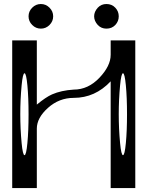

<svg xmlns="http://www.w3.org/2000/svg" viewBox="-20 -955 790 975"><path d="M565.4 -828.1Q547.9 -809.6 520.5 -809.6Q494.1 -809.6 476.6 -828.1Q458 -848.6 458 -872.1Q458 -895.5 476.6 -916Q494.1 -934.6 520.5 -934.6Q547.9 -934.6 565.4 -916Q583 -897.5 583 -872.1Q583 -846.7 565.4 -828.1ZM231.4 -916Q250 -897.5 250 -872.1Q250 -846.7 231.4 -828.1Q212.9 -809.6 187.5 -809.6Q162.1 -809.6 143.6 -828.1Q125 -846.7 125 -872.1Q125 -897.5 143.6 -916Q162.1 -934.6 187.5 -934.6Q212.9 -934.6 231.4 -916ZM589.8 -521.5Q583 -449.2 583 -375Q583 -300.8 589.8 -228.5Q595.7 -167 604.5 -167Q613.3 -167 619.1 -228.5Q625 -290 625 -375Q625 -460 619.1 -521.5Q613.3 -583 604.5 -583Q595.7 -583 589.8 -521.5ZM89.8 -521.5Q83 -449.2 83 -375Q83 -300.8 89.8 -228.5Q95.7 -167 104.5 -167Q113.3 -167 119.1 -228.5Q125 -290 125 -375Q125 -460 119.1 -521.5Q113.3 -583 104.5 -583Q95.7 -583 89.8 -521.5ZM354.5 -458Q280.3 -458 223.6 -407.2Q167 -356.4 167 -301.8V0H42V-750H167V-423.8Q212.9 -461.9 244.1 -475.6Q291 -496.1 354.5 -500Q427.7 -500 484.9 -560.1Q542 -620.1 542 -676.8V-750H667V0H542V-542Q462.9 -458 354.5 -458Z"/></svg>

Font: okolaksMetalik
Style: bold
Weight: 700
Width: 7
Version: Version 0.6